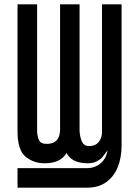

<svg xmlns="http://www.w3.org/2000/svg" viewBox="-20 -745 640 882"><path d="M60.5 27.5H378.5Q415 27.5 441.5 5.8Q468 -16 474 -54.5Q457.5 -32 450.5 -23.2Q443.5 -14.5 426.2 -4.8Q409 5 384 5Q346 5 322.2 -6.8Q298.5 -18.5 285.5 -42Q271.5 -18.5 247.2 -6.8Q223 5 183.5 5Q134.5 5 97.5 -25.2Q60.5 -55.5 60.5 -142.5V-725H150.5V-146.5Q150.5 -119.5 158.8 -101.8Q167 -84 194.5 -84Q256 -84 256 -151.5V-725H345.5V-149.5Q345.5 -122.5 354.8 -98.2Q364 -74 389.5 -74Q418 -74 433.2 -92.5Q448.5 -111 448.5 -137.5V-725H538.5V-76Q538.5 -20.5 520.8 23Q503 66.5 467.8 91.8Q432.5 117 382 117H60.5Z"/></svg>

Font: JuliaMono Medium
Style: Regular
Weight: 500
Monospace: yes
Designer: cormullion
Foundry: corm
Version: Version 0.054; ttfautohint (v1.8.4)